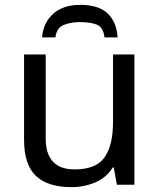

<svg xmlns="http://www.w3.org/2000/svg" viewBox="-20 -760 658 790"><path d="M79 -185V-536H168V-191Q168 -63 287 -63Q376 -63 410.5 -113Q445 -163 445 -257V-536H533V0H461L448 -71H444Q418 -29 372 -9.5Q326 10 274 10Q177 10 128 -36Q79 -82 79 -185ZM208 -606H153Q158 -666 198.5 -703Q239 -740 311 -740Q386 -740 423 -704.5Q460 -669 464 -606H410Q405 -647 380 -658Q355 -669 309 -669Q270 -669 241.5 -657Q213 -645 208 -606Z"/></svg>

Font: BC Sans
Style: Regular
Weight: 400
Designer: Monotype Design Team
Province of B.C.
Foundry: Monotype Imaging Inc.
Version: Version 2.000;GOOG;noto-source:20170915:90ef993387c0